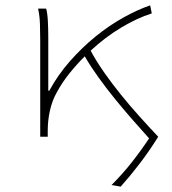

<svg xmlns="http://www.w3.org/2000/svg" viewBox="-20 -510 640 716"><path d="M430 186 396 180Q437 139 472 94.5Q507 50 536 6Q508 -25 475.5 -62Q443 -99 410 -139.5Q377 -180 347.5 -221Q318 -262 296 -300Q266 -270 239 -236.5Q212 -203 192 -166Q175 -136 166.5 -99Q158 -62 158 -22V0H130V-360Q130 -389 129 -420Q128 -451 122 -478H152Q157 -461 158.5 -431.5Q160 -402 160 -372V-172H164Q196 -231 241 -282Q286 -333 336.5 -374Q387 -415 440 -444.5Q493 -474 540 -490L546 -460Q492 -443 432.5 -407.5Q373 -372 318 -321Q339 -282 368 -240.5Q397 -199 430.5 -157.5Q464 -116 500 -76Q536 -36 570 0Q537 53 501 100Q465 147 430 186Z"/></svg>

Font: Source Code Pro ExtraLight
Style: Regular
Weight: 200
Monospace: yes
Designer: Paul D. Hunt, Teo Tuominen
Foundry: Adobe Systems Incorporated
Version: Version 2.030;PS 1.000;hotconv 16.6.51;makeotf.lib2.5.65220